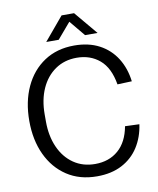

<svg xmlns="http://www.w3.org/2000/svg" viewBox="-97 -973 874 1061"><g transform="rotate(-10 340.0 -443.0)"><path d="M362 12Q264 12 193 -35Q122 -82 83.5 -164.5Q45 -247 45 -354Q45 -462 83.5 -545Q122 -628 193 -675Q264 -722 361 -722Q442 -722 501.5 -690.5Q561 -659 596.5 -602.5Q632 -546 641 -472L560 -469Q544 -564 491.5 -608.5Q439 -653 363 -653Q294 -653 242.5 -617.5Q191 -582 163 -519.5Q135 -457 135 -375V-335Q135 -254 163 -191Q191 -128 242.5 -92.5Q294 -57 363 -57Q441 -57 493 -102Q545 -147 561 -234L641 -231Q631 -160 596 -105Q561 -50 502 -19Q443 12 362 12ZM213 -768 322 -898H392L501 -768H431L358 -856L283 -768Z"/></g></svg>

Font: Special Gothic
Style: Regular
Weight: 400
Designer: Alistair McCready
Foundry: Monolith
Version: Version 1.010; ttfautohint (v1.8.4.7-5d5b)